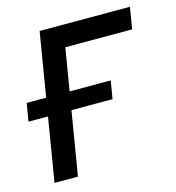

<svg xmlns="http://www.w3.org/2000/svg" viewBox="-88 -621 638 696"><g transform="rotate(-15 230.5 -273.0)"><path d="M461.4 -545.9 448.2 -464.8H197.3L120.1 0H32.2L122.6 -545.9ZM-1.5 -238.8 9.8 -306.2H325.2L314 -238.8Z"/></g></svg>

Font: Inter
Style: Italic
Weight: 400
Italic angle: -9.3988°
Designer: Rasmus Andersson
Foundry: rsms
Version: Version 4.001;git-66647c0bb